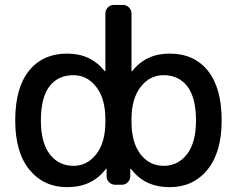

<svg xmlns="http://www.w3.org/2000/svg" viewBox="-20 -774 964 782"><path d="M146.5 -283.2Q146.5 -193.4 182.6 -146Q218.8 -98.6 279.3 -98.6Q335 -98.6 372.1 -146Q409.2 -193.4 409.2 -278.3V-288.1Q409.2 -372.1 372.1 -419.9Q335 -467.8 279.3 -467.8Q215.8 -467.8 181.2 -421.9Q146.5 -376 146.5 -283.2ZM778.3 -283.2Q778.3 -376 743.2 -421.9Q708 -467.8 646.5 -467.8Q589.8 -467.8 552.7 -419.9Q515.6 -372.1 515.6 -288.1V-278.3Q515.6 -193.4 552.2 -146Q588.9 -98.6 646.5 -98.6Q705.1 -98.6 741.7 -146Q778.3 -193.4 778.3 -283.2ZM510.7 -56.6Q510.7 -42 500.5 -31.7Q490.2 -21.5 476.6 -21.5H449.2Q434.6 -21.5 424.3 -31.7Q414.1 -42 414.1 -56.6V-85.9Q414.1 -86.9 413.1 -86.9Q412.1 -86.9 411.1 -85.9Q355.5 -11.7 253.9 -11.7Q158.2 -11.7 100.1 -82.5Q42 -153.3 42 -283.2Q42 -416 98.1 -485.8Q154.3 -555.7 253.9 -555.7Q349.6 -555.7 406.2 -484.4Q407.2 -483.4 408.2 -483.4Q409.2 -483.4 409.2 -484.4V-718.8Q409.2 -733.4 419.4 -743.7Q429.7 -753.9 443.4 -753.9H480.5Q495.1 -753.9 505.4 -743.7Q515.6 -733.4 515.6 -718.8V-484.4Q515.6 -483.4 516.6 -483.4Q517.6 -483.4 518.6 -484.4Q574.2 -555.7 670.9 -555.7Q770.5 -555.7 826.7 -485.8Q882.8 -416 882.8 -283.2Q882.8 -153.3 824.7 -82.5Q766.6 -11.7 670.9 -11.7Q569.3 -11.7 513.7 -85.9Q512.7 -86.9 511.7 -86.9Q510.7 -86.9 510.7 -85.9Z"/></svg>

Font: Gen Jyuu GothicL Medium
Style: Regular
Weight: 500
Designer: [Source Han Sans]
Ryoko NISHIZUKA  (kana & ideographs); Paul D. Hunt (Latin, Greek & Cyrillic); Wenlong ZHANG  (bopomofo
Version: Version 1.002.20150607